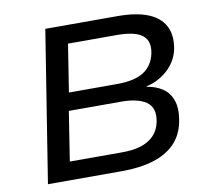

<svg xmlns="http://www.w3.org/2000/svg" viewBox="-78 -794 971 882"><g transform="rotate(-10 407.5 -352.5)"><path d="M76 0 188 -705H525Q610 -705 665 -683.5Q720 -662 743.5 -618Q767 -574 754 -507Q741 -452 698 -414Q655 -376 600 -364V-362Q641 -356 672.5 -335.5Q704 -315 717.5 -275.5Q731 -236 719 -176Q707 -116 668.5 -77Q630 -38 567.5 -19Q505 0 421 0ZM193 -85H434Q458 -85 482 -87.5Q506 -90 528 -97.5Q550 -105 568 -117.5Q586 -130 598.5 -148.5Q611 -167 617 -193Q624 -228 616.5 -251.5Q609 -275 589 -288.5Q569 -302 540 -308.5Q511 -315 476 -315H229ZM244 -398H468Q550 -398 593 -425.5Q636 -453 648 -508Q660 -565 626 -592.5Q592 -620 506 -620H279Z"/></g></svg>

Font: Nunito Sans 7pt SemiExpanded Medium
Style: Italic
Weight: 500
Width: 6
Italic angle: -9°
Designer: Vernon Adams
Foundry: Vernon Adams
Version: Version 3.101;gftools[0.9.27]